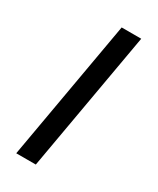

<svg xmlns="http://www.w3.org/2000/svg" viewBox="-138 -548 489 595"><g transform="rotate(30 106.0 -250.5)"><path d="M27 0 115 -501H185L97 0Z"/></g></svg>

Font: DM Sans 17pt Light
Style: Italic
Weight: 300
Italic angle: -10°
Version: Version 4.004;gftools[0.9.30]